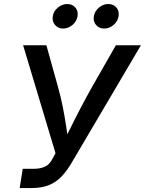

<svg xmlns="http://www.w3.org/2000/svg" viewBox="-20 -958 738 978"><path d="M80.1 0 95.7 -98.1H149.4Q184.6 -98.1 208 -108.6Q231.4 -119.1 245.6 -146L262.7 -177.7L97.7 -727.5H216.3L273.4 -522.5Q289.6 -464.8 299.6 -414.6Q309.6 -364.3 316.4 -317.9Q323.2 -271.5 330.6 -225.6H298.8Q322.3 -272 345 -318.1Q367.7 -364.3 394 -414.3Q420.4 -464.4 453.1 -522.5L570.3 -727.5H697.8L343.8 -127Q321.3 -88.4 294.4 -59.8Q267.6 -31.2 230.5 -15.6Q193.4 0 137.7 0ZM510.7 -812.5Q484.4 -812.5 469 -831.1Q453.6 -849.6 458 -875.5Q462.4 -901.4 483.9 -919.4Q505.4 -937.5 531.7 -937.5Q557.6 -937.5 573 -919.4Q588.4 -901.4 584 -875.5Q580.1 -849.6 558.6 -831.1Q537.1 -812.5 510.7 -812.5ZM301.8 -812.5Q275.4 -812.5 260 -831.1Q244.6 -849.6 249 -875.5Q252.9 -901.4 274.7 -919.4Q296.4 -937.5 322.8 -937.5Q348.6 -937.5 364 -919.4Q379.4 -901.4 375 -875.5Q371.1 -849.6 349.4 -831.1Q327.6 -812.5 301.8 -812.5Z"/></svg>

Font: Inter 17pt Medium
Style: Italic
Weight: 500
Italic angle: -9.3988°
Version: Version 4.001;git-66647c0bb